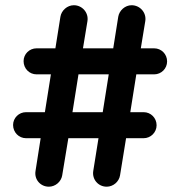

<svg xmlns="http://www.w3.org/2000/svg" viewBox="-20 -703 686 731"><path d="M166 7.8C190.9 7.8 212.9 -11.2 216.8 -35.2L240.2 -176.8H355L335 -51.8C330.1 -20 354 7.8 386.2 7.8C411.1 7.8 433.1 -11.2 437 -35.2L460 -176.8H526.9C554.2 -176.8 576.2 -199.2 576.2 -226.1C576.2 -253.9 554.2 -275.9 526.9 -275.9H476.1L499 -419.9H566.9C594.2 -419.9 616.2 -441.9 616.2 -469.2C616.2 -497.1 594.2 -519 566.9 -519H516.1L533.2 -623C538.1 -654.8 513.2 -683.1 481 -683.1C456.1 -683.1 434.1 -663.1 430.2 -639.2L411.1 -519H295.9L313 -623C317.9 -654.8 293 -683.1 261.2 -683.1C235.8 -683.1 213.9 -663.1 210 -639.2L190.9 -519H119.1C91.8 -519 69.8 -497.1 69.8 -470.2C69.8 -441.9 91.8 -419.9 119.1 -419.9H173.8L150.9 -275.9H79.1C51.8 -275.9 29.8 -253.9 29.8 -227.1C29.8 -199.2 51.8 -176.8 79.1 -176.8H134.8L115.2 -51.8C109.9 -20 133.8 7.8 166 7.8ZM278.8 -419.9H394L371.1 -275.9H255.9Z"/></svg>

Font: Jellee Bold
Style: Regular
Weight: 700
Designer: Alfredo Marco Pradil
Foundry: Hanken Design Co.
Version: Version 1.223;hotconv 1.0.109;makeotfexe 2.5.65596